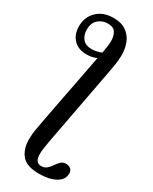

<svg xmlns="http://www.w3.org/2000/svg" viewBox="-251 -763 831 1044"><g transform="rotate(30 164.5 -241.5)"><path d="M200 227Q121 227 90 189.5Q59 152 59 91Q59 75 60.5 57.5Q62 40 67 13.5Q72 -13 80 -56Q83 -71 90 -109Q97 -147 107 -197Q117 -247 127 -300Q137 -353 146 -399.5Q155 -446 161 -477Q132 -464 98 -464Q47 -464 17 -495Q-13 -526 -13 -577Q-13 -634 25 -672Q63 -710 129 -710Q179 -710 209.5 -688Q240 -666 253.5 -631Q267 -596 267 -556Q267 -529 262 -497Q257 -465 250 -428L174 -25Q165 24 159.5 53.5Q154 83 152 100.5Q150 118 150 131Q150 185 188 185Q209 185 222.5 173.5Q236 162 246.5 146Q257 130 269.5 118Q282 106 302 106Q317 106 329.5 115Q342 124 342 144Q342 183 302 205Q262 227 200 227ZM169 -516Q172 -534 175.5 -554.5Q179 -575 179 -594Q179 -624 166 -646Q153 -668 116 -668Q83 -668 58 -646.5Q33 -625 33 -582Q33 -548 51.5 -525.5Q70 -503 109 -503Q137 -503 169 -516Z"/></g></svg>

Font: STIX Two Text Medium
Style: Italic
Weight: 500
Italic angle: -12°
Designer: Ross Mills, John Hudson & Paul Hanslow, Tiro Typeworks Ltd; with prior portions MicroPress Inc. and Coen Hoffman, Elsevi
Foundry: Tiro Typeworks Ltd
Version: Version 2.13 b171